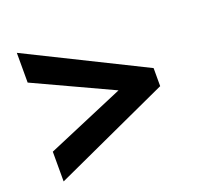

<svg xmlns="http://www.w3.org/2000/svg" viewBox="-96 -800 727 710"><g transform="rotate(-20 267.5 -445.0)"><path d="M39 -192 495 -401V-472L39 -698V-581L345 -439L39 -309Z"/></g></svg>

Font: Noto Sans Kannada UI SemiCondensed
Style: Bold
Weight: 700
Width: 4
Designer: Jelle Bosma - Monotype Design Team
Foundry: Monotype Imaging Inc.
Version: Version 2.005